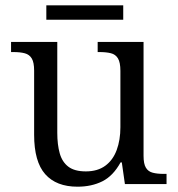

<svg xmlns="http://www.w3.org/2000/svg" viewBox="-20 -694 671 724"><path d="M272.3 10Q192.3 10 150.5 -37.2Q108.7 -84.3 108.7 -186V-427.7Q108.7 -458.7 99.8 -473.5Q91 -488.3 73.7 -493Q56.3 -497.7 30.7 -497.7H21.7V-536H196V-193Q196 -148.7 205.2 -116Q214.3 -83.3 237.7 -65.5Q261 -47.7 303.7 -47.7Q348 -47.7 377 -69Q406 -90.3 420 -128.2Q434 -166 434 -214.3V-426.7Q434 -458.7 424.8 -473.8Q415.7 -489 398 -493.3Q380.3 -497.7 355.3 -497.7H348.3V-536H521.3V-106.3Q521.3 -76 530.2 -61.5Q539 -47 556 -42.7Q573 -38.3 596.7 -38.3H608V0H451L439.3 -81.7H434.7Q406.7 -30.7 366 -10.3Q325.3 10 272.3 10ZM154.7 -619.7V-674H444.7V-619.7Z"/></svg>

Font: Noto Serif Hentaigana ExtraLight
Style: Regular
Weight: 200
Designer: Kazuhiro Yamada
Foundry: nipponia
Version: Version 1.000